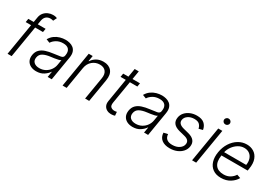

<svg xmlns="http://www.w3.org/2000/svg" viewBox="29 -1661 3655 2578"><g transform="rotate(30 1856.5 -372.0)"><path d="M353.3 -545.5 344.1 -490.4H223L141.7 0H78.1L159.8 -490.4H76.3L85.2 -545.5H169L181.8 -622.2Q188.9 -666.2 214.1 -696.4Q239.3 -726.6 275 -742Q310.7 -757.5 348 -757.5Q372.9 -757.5 388.5 -753.6Q404.1 -749.6 413 -745.7L386 -690.3Q378.9 -692.5 369.1 -695.1Q359.4 -697.8 343.8 -697.8Q302.6 -697.8 276.3 -674.9Q250 -652 242.5 -609L231.9 -545.5Z M525.6 12.4Q476.2 12.4 438.6 -6.9Q400.9 -26.3 382.6 -63Q364.3 -99.8 372.5 -152.3Q381.7 -206.3 413.9 -238.1Q446 -269.9 496.1 -286.2Q546.2 -302.6 609 -310Q678.6 -318.5 716.8 -325.6Q755 -332.7 760.3 -363.3L762.4 -376.1Q771.7 -431.8 745.4 -464Q719.1 -496.1 657.3 -496.1Q598.4 -496.1 555.2 -470Q512.1 -443.9 491.1 -409.1L435 -430.8Q460.6 -475.5 497.9 -502.3Q535.2 -529.1 577.8 -541Q620.4 -552.9 661.9 -552.9Q693.2 -552.9 725.7 -544.7Q758.2 -536.6 783.9 -516.5Q809.7 -496.4 821.9 -460.9Q834.2 -425.4 824.9 -370.4L763.1 0H699.9L714.5 -86.3H710.6Q687.9 -50.1 640.8 -18.8Q593.8 12.4 525.6 12.4ZM541.5 -45.5Q592 -45.5 633 -67.6Q674 -89.8 700.6 -127.1Q727.3 -164.4 734.4 -209.2L747.5 -288Q736.9 -279.1 710.2 -272.5Q683.6 -266 653.2 -261.7Q622.9 -257.5 600.5 -254.6Q529.8 -246.1 487 -222.7Q444.2 -199.2 436.1 -149.5Q427.9 -100.1 457.9 -72.8Q487.9 -45.5 541.5 -45.5Z M1050.8 -340.9 994.3 0H931.1L1022 -545.5H1083.5L1069.2 -459.9H1074.9Q1100.5 -501.8 1145.8 -527.2Q1191.1 -552.6 1251.1 -552.6Q1333.1 -552.6 1376.1 -501.4Q1419 -450.3 1403.1 -353.3L1343.8 0H1280.5L1338.8 -349.4Q1349.8 -416.2 1319.6 -455.4Q1289.4 -494.7 1225.9 -494.7Q1161.6 -494.7 1112.4 -453.5Q1063.2 -412.3 1050.8 -340.9Z M1816.4 -545.5 1807.5 -490.4H1691.4L1633.5 -142.4Q1625 -90.9 1647.2 -72.3Q1669.4 -53.6 1701.7 -53.6Q1714.1 -53.6 1723.2 -55.4Q1732.2 -57.2 1739.3 -58.6L1744 -1.4Q1733.7 2.1 1719.5 5.1Q1705.3 8.2 1685.4 8.2Q1650.6 8.2 1621.1 -7.1Q1591.6 -22.4 1576.3 -52.6Q1561.1 -82.7 1568.2 -127.5L1628.2 -490.4H1546.9L1556.1 -545.5H1637.1L1658.7 -676.1H1722.3L1700.6 -545.5Z M2019.9 12.4Q1970.5 12.4 1932.9 -6.9Q1895.2 -26.3 1877 -63Q1858.7 -99.8 1866.8 -152.3Q1876.1 -206.3 1908.2 -238.1Q1940.3 -269.9 1990.4 -286.2Q2040.5 -302.6 2103.3 -310Q2172.9 -318.5 2211.1 -325.6Q2249.3 -332.7 2254.6 -363.3L2256.7 -376.1Q2266 -431.8 2239.7 -464Q2213.4 -496.1 2151.6 -496.1Q2092.7 -496.1 2049.5 -470Q2006.4 -443.9 1985.4 -409.1L1929.3 -430.8Q1954.9 -475.5 1992.2 -502.3Q2029.5 -529.1 2072.1 -541Q2114.7 -552.9 2156.2 -552.9Q2187.5 -552.9 2220 -544.7Q2252.5 -536.6 2278.2 -516.5Q2304 -496.4 2316.2 -460.9Q2328.5 -425.4 2319.2 -370.4L2257.5 0H2194.2L2208.8 -86.3H2204.9Q2182.2 -50.1 2135.1 -18.8Q2088.1 12.4 2019.9 12.4ZM2035.9 -45.5Q2086.3 -45.5 2127.3 -67.6Q2168.3 -89.8 2195 -127.1Q2221.6 -164.4 2228.7 -209.2L2241.8 -288Q2231.2 -279.1 2204.5 -272.5Q2177.9 -266 2147.5 -261.7Q2117.2 -257.5 2094.8 -254.6Q2024.1 -246.1 1981.4 -222.7Q1938.6 -199.2 1930.4 -149.5Q1922.2 -100.1 1952.2 -72.8Q1982.2 -45.5 2035.9 -45.5Z M2862.9 -425.8 2802.2 -410.2Q2795.1 -447.1 2770.2 -472.1Q2745.4 -497.2 2690.3 -497.2Q2634.6 -497.2 2594.6 -470.3Q2554.7 -443.5 2547.9 -402Q2536.6 -335.9 2631.4 -311.4L2710.9 -291.2Q2842.7 -257.1 2824.6 -146.3Q2817.1 -100.5 2785.5 -64.8Q2753.9 -29.1 2705.1 -8.9Q2656.2 11.4 2596.2 11.4Q2516 11.4 2469.8 -24.9Q2423.7 -61.1 2420.5 -129.3L2484 -143.5Q2490.1 -45.5 2603 -45.5Q2666.2 -45.5 2709 -74.2Q2751.8 -103 2758.5 -145.2Q2770.2 -212.4 2684.3 -233.3L2599.4 -254.6Q2464.8 -289.1 2483.7 -400.9Q2491.1 -446 2521.3 -480.1Q2551.5 -514.2 2597.7 -533.6Q2643.8 -552.9 2698.5 -552.9Q2773.8 -552.9 2813.2 -519Q2852.6 -485.1 2862.9 -425.8Z M2938.9 0 3029.8 -545.5H3093.4L3002.5 0ZM3084.5 -640.3Q3064.6 -640.3 3051 -653.9Q3037.3 -667.6 3037.6 -686.8Q3038.4 -704.9 3052.4 -718Q3066.4 -731.2 3085.6 -731.2Q3105.5 -731.2 3119.3 -717.5Q3133.2 -703.8 3132.5 -684.7Q3132.1 -666.5 3117.9 -653.4Q3103.7 -640.3 3084.5 -640.3Z M3389.2 11.4Q3312.9 11.4 3263 -24.3Q3213.1 -60 3193.4 -123.4Q3173.7 -186.8 3187.5 -269.5Q3201.3 -352.3 3242.2 -416.2Q3283 -480.1 3342.9 -516.5Q3402.7 -552.9 3473.4 -552.9Q3532.7 -552.9 3580.6 -524Q3628.6 -495 3651.6 -435.7Q3674.7 -376.4 3659.4 -285.2L3654.5 -253.9H3247.9Q3231.9 -151.3 3271.7 -98.9Q3311.4 -46.5 3398.1 -46.5Q3456.7 -46.5 3498.2 -73Q3539.8 -99.4 3561.4 -136L3617.9 -116.5Q3590.9 -65 3531.2 -26.8Q3471.6 11.4 3389.2 11.4ZM3257.5 -309.7H3599.1Q3608 -362.2 3594.1 -404.3Q3580.3 -446.4 3547.1 -470.9Q3513.8 -495.4 3464.8 -495.4Q3416.5 -495.4 3373.4 -469.1Q3330.3 -442.8 3299.5 -400.6Q3268.8 -358.3 3257.5 -309.7Z"/></g></svg>

Font: Inter Light  BETA
Style: Italic
Weight: 300
Italic angle: 9.39999°
Designer: Rasmus Andersson
Foundry: rsms
Version: Version 3.011;git-f93a4a705